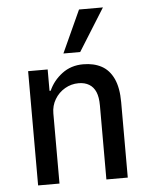

<svg xmlns="http://www.w3.org/2000/svg" viewBox="-53 -788 653 832"><g transform="rotate(-5 273.5 -372.0)"><path d="M79 0V-497H164V-404H169Q188 -447 227 -476.5Q266 -506 319 -506Q365 -506 398.5 -488Q432 -470 450.5 -430.5Q469 -391 469 -328V0H376V-322Q376 -358 366.5 -380.5Q357 -403 338 -414.5Q319 -426 292 -426Q260 -426 232.5 -410Q205 -394 188.5 -366.5Q172 -339 172 -305V0ZM238 -560 322 -744H426L311 -560Z"/></g></svg>

Font: Nunito Sans 7pt Condensed Medium
Style: Regular
Weight: 500
Width: 3
Designer: Vernon Adams
Foundry: Vernon Adams
Version: Version 3.101;gftools[0.9.27]